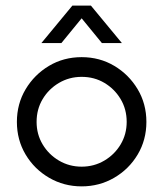

<svg xmlns="http://www.w3.org/2000/svg" viewBox="-20 -655 580 682"><path d="M270 7Q207 7 154.5 -23.5Q102 -54 71 -106Q40 -158 40 -222Q40 -286 71 -338Q102 -390 154 -421Q206 -452 270 -452Q334 -452 386 -421Q438 -390 469 -338Q500 -286 500 -222Q500 -158 469 -106Q438 -54 385.5 -23.5Q333 7 270 7ZM270 -63Q314 -63 350.5 -84.5Q387 -106 408.5 -142Q430 -178 430 -222Q430 -267 408.5 -303Q387 -339 351 -360.5Q315 -382 270 -382Q226 -382 189.5 -360.5Q153 -339 131.5 -303Q110 -267 110 -222Q110 -178 131.5 -142Q153 -106 189.5 -84.5Q226 -63 270 -63ZM127 -502 237 -635H303L413 -502H342L261 -601H279L198 -502Z"/></svg>

Font: Teachers
Style: Regular
Weight: 400
Designer: Alfredo Marco Pradil, Chank Diesel
Version: Version 1.001